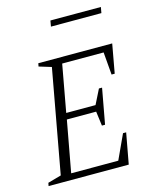

<svg xmlns="http://www.w3.org/2000/svg" viewBox="-111 -811 709 886"><g transform="rotate(-15 243.0 -368.0)"><path d="M10 0 13 -15 77 -33 167 -527 108 -545 111 -560H464L439 -422H424L415 -530H217L176 -305H316L351 -375H366L335 -206H320L311 -275H171L126 -30H351L405 -147H420L393 0ZM211 -708 216 -736H457L452 -708Z"/></g></svg>

Font: Spectral SC ExtraLight
Style: Italic
Weight: 275
Italic angle: -10°
Designer: Jean-Baptiste Levee
Foundry: Production Type
Version: Version 2.001